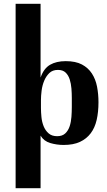

<svg xmlns="http://www.w3.org/2000/svg" viewBox="-20 -751 560 1008"><path d="M62 -731H193V-344Q210 -392 243 -411Q276 -430 325 -430Q377 -430 410 -412.5Q443 -395 462.5 -365Q482 -335 489.5 -296Q497 -257 497 -214Q497 -163 487.5 -121.5Q478 -80 456 -51Q434 -22 399.5 -6Q365 10 314 10Q278 10 244 0Q210 -10 193 -39V237H62ZM280 -36Q307 -36 322.5 -50.5Q338 -65 345.5 -87.5Q353 -110 355 -137Q357 -164 357 -189V-237Q357 -261 355 -286.5Q353 -312 346 -334Q339 -356 324.5 -370Q310 -384 284 -384Q256 -384 239 -367.5Q222 -351 212 -327Q202 -303 198.5 -275.5Q195 -248 195 -226V-184Q195 -163 197.5 -137Q200 -111 209 -88.5Q218 -66 235 -51Q252 -36 280 -36Z"/></svg>

Font: Gamine
Style: Bold
Weight: 700
Designer: Tapiwanashe Sebastian Garikayi
Version: Version 1.000